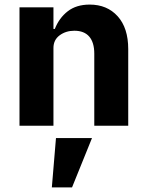

<svg xmlns="http://www.w3.org/2000/svg" viewBox="-20 -548 640 837"><path d="M65 0V-516H213V-422H219Q238 -470 275.5 -499Q313 -528 371 -528Q447 -528 493 -477Q539 -426 539 -334V0H391V-314Q391 -363 369 -388.5Q347 -414 304 -414Q267 -414 240 -394Q213 -374 213 -339V0ZM224 54H381L294 269H206Z"/></svg>

Font: iA Writer Duo V
Style: Regular
Weight: 400
Designer: Mike Abbink, Paul van der Laan, Pieter van Rosmalen, Oliver Reichenstein
Foundry: Information Architects Inc.
Version: Version 2.000